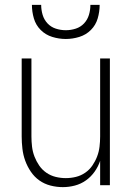

<svg xmlns="http://www.w3.org/2000/svg" viewBox="-20 -760 540 788"><path d="M238 8Q212 8 187 1.5Q162 -5 141.5 -19.5Q121 -34 106.5 -55.5Q92 -77 83.5 -100.5Q75 -124 72 -149.5Q69 -175 69 -200V-520H109V-200Q109 -179 111.5 -158Q114 -137 121.5 -117.5Q129 -98 141 -80.5Q153 -63 170.5 -51Q188 -39 208.5 -34Q229 -29 250 -29Q271 -29 291.5 -34Q312 -39 329.5 -51Q347 -63 359 -80.5Q371 -98 378.5 -117.5Q386 -137 388.5 -158Q391 -179 391 -200V-520H431V0H391V-100Q383 -76 368 -55Q353 -34 332.5 -19.5Q312 -5 287.5 1.5Q263 8 238 8ZM250 -600Q222 -600 194.5 -608.5Q167 -617 147 -637Q127 -657 119 -684.5Q111 -712 111 -740H149Q149 -719 155 -699Q161 -679 175 -664Q189 -649 209 -642.5Q229 -636 250 -636Q271 -636 291 -642.5Q311 -649 325 -664Q339 -679 345 -699Q351 -719 351 -740H389Q389 -712 381 -684.5Q373 -657 353 -637Q333 -617 305.5 -608.5Q278 -600 250 -600Z"/></svg>

Font: Iosevka Term Curly Extralight
Style: Regular
Weight: 200
Designer: Belleve Invis
Foundry: Belleve Invis
Version: Version 32.3.0